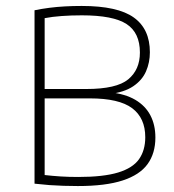

<svg xmlns="http://www.w3.org/2000/svg" viewBox="-20 -621 584 645"><path d="M241.5 4Q216.5 4 193.2 3.2Q170 2.5 146.2 0.8Q122.5 -1 96 -4V-586.5Q120.5 -591.5 145.8 -594.8Q171 -598 198 -599.5Q225 -601 254.5 -601Q375.5 -601 429.5 -562.2Q483.5 -523.5 483.5 -445.5Q483.5 -411 470.5 -381.2Q457.5 -351.5 427.5 -331.2Q397.5 -311 347.5 -305L349 -311Q401 -305.5 434.8 -285.5Q468.5 -265.5 485.2 -233.5Q502 -201.5 502 -159Q502 -106 475.8 -69.8Q449.5 -33.5 392.2 -14.8Q335 4 241.5 4ZM243 -26.5Q327.5 -26.5 376.8 -41.5Q426 -56.5 447 -86.2Q468 -116 468 -160Q468 -224.5 424 -257.5Q380 -290.5 282 -290.5H122.5V-322H270Q371.5 -322 410.8 -354.5Q450 -387 450 -444.5Q450 -511 405.2 -540.2Q360.5 -569.5 255 -569.5Q219 -569.5 187.5 -567.2Q156 -565 130 -560V-33Q156.5 -30 184 -28.2Q211.5 -26.5 243 -26.5Z"/></svg>

Font: Encode Sans SC Thin
Style: Regular
Weight: 250
Designer: Multiple Designers
Foundry: Impallari Type
Version: Version 3.002